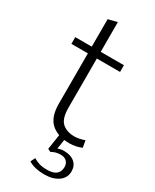

<svg xmlns="http://www.w3.org/2000/svg" viewBox="-188 -590 658 817"><g transform="rotate(30 141.0 -181.0)"><path d="M212 10Q155 10 122 -19Q89 -48 89 -114V-361H8V-394H89V-529L133 -540V-394H247V-361H133V-121Q133 -66 155.5 -46Q178 -26 216 -26Q228 -26 241.5 -29Q255 -32 265 -36L271 -2Q259 3 243.5 6.5Q228 10 212 10ZM186 178Q161 178 140.5 173Q120 168 107 159L118 137Q131 145 146 150Q161 155 186 155Q245 155 245 107Q245 92 235 81Q225 70 204 70Q193 70 183 72.5Q173 75 160 82L146 75L159 -10H189L178 61L166 60Q177 55 187 52Q197 49 208 49Q242 49 261 65Q280 81 280 109Q280 141 253.5 159.5Q227 178 186 178Z"/></g></svg>

Font: Rokkitt SemiBold ExtraLight
Style: Regular
Weight: 250
Version: Version 3.103